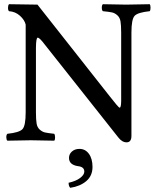

<svg xmlns="http://www.w3.org/2000/svg" viewBox="-20 -667 739 913"><path d="M357.9 41Q385.7 41 402.8 64.5Q419.9 87.9 419.9 127Q419.9 168.9 390.4 194.1Q360.8 219.2 314 226.1Q306.2 218.3 306.2 202.1Q341.3 194.3 361.1 179.2Q380.9 164.1 380.9 148.9Q380.9 126 350.1 123Q308.1 116.2 308.1 84Q308.1 65.9 322 53.5Q335.9 41 357.9 41ZM556.2 -512.2Q556.2 -547.4 553 -565.7Q549.8 -584 537.8 -594.5Q525.9 -605 512.9 -607.9Q500 -610.8 469.2 -613.8Q464.4 -617.7 464.1 -629.9Q463.9 -642.1 469.2 -647Q557.1 -645 580.1 -645Q609.9 -645 691.9 -647Q695.8 -642.1 695.8 -630.1Q695.8 -618.2 691.9 -613.8Q635.7 -607.9 620.4 -592Q605 -576.2 605 -512.2V-21Q605 9.8 582 9.8Q560.1 9.8 542 -14.2L192.9 -455.1Q168 -488.3 159.2 -487.8Q151.4 -487.8 150.9 -439V-132.8Q150.9 -97.7 154.1 -79.3Q157.2 -61 169.2 -50.5Q181.2 -40 194.1 -37.1Q207 -34.2 237.8 -30.8Q241.7 -25.9 241.9 -13.9Q242.2 -2 237.8 2Q153.8 0 127 0Q101.1 0 15.1 2Q10.3 -2 10 -13.9Q9.8 -25.9 15.1 -30.8Q71.3 -36.6 86.7 -52.7Q102.1 -68.8 102.1 -132.8V-549.8Q97.2 -571.8 75.2 -591.8Q53.2 -611.8 22.9 -613.8Q18.1 -617.7 18.1 -629.9Q18.1 -642.1 22.9 -647L158.2 -645L501 -210Q543.9 -154.8 548.8 -154.8Q555.7 -154.8 556.2 -185.1Z"/></svg>

Font: Linux Libertine
Style: Regular
Weight: 400
Designer: Philipp H. Poll
Foundry: Philipp H. Poll
Version: Version 5.3.0 ; ttfautohint (v0.9)